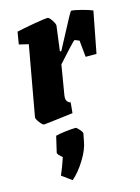

<svg xmlns="http://www.w3.org/2000/svg" viewBox="-118 -543 659 907"><g transform="rotate(-15 212.0 -89.5)"><path d="M424 -451 385 -249H332L324 -330Q304 -339 301 -339Q299 -339 270 -308Q241 -277 212 -244L188 -100Q187 -95 187 -88Q187 -66 208 -59L203 -8Q67 9 60 9Q53 9 39 -9.5Q25 -28 27 -36L88 -376L42 -387L52 -447Q82 -454 136 -463.5Q190 -473 206 -473Q213 -473 225.5 -454Q238 -435 237 -427L221 -305H228L262 -369Q318 -477 322 -477Q336 -477 371 -468Q406 -459 424 -451ZM74 263Q90 227 105 181Q103 179 92 168.5Q81 158 83 152L101 75Q121 70 150 66.5Q179 63 199 63Q204 63 216.5 77.5Q229 92 228 98L221 134Q215 173 185 221.5Q155 270 122 298Z"/></g></svg>

Font: Grenze ExtraBold
Style: Italic
Weight: 800
Italic angle: -10°
Designer: Renata Polastri
Foundry: Omnibus-Type
Version: Version 1.002; ttfautohint (v1.8)